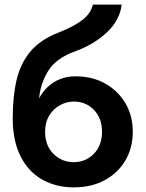

<svg xmlns="http://www.w3.org/2000/svg" viewBox="-20 -800 629 830"><path d="M35 -290Q35 -384 52 -455.5Q69 -527 112.5 -578.5Q156 -630 235 -660Q303 -687 338.5 -715.5Q374 -744 381 -780H506Q498 -713 442.5 -660.5Q387 -608 305 -578Q223 -549 189 -494.5Q155 -440 149 -375Q174 -421 214.5 -445.5Q255 -470 307 -470Q379 -470 434.5 -439Q490 -408 522 -354Q554 -300 554 -230Q554 -161 522 -106.5Q490 -52 432.5 -21Q375 10 299 10Q223 10 163 -23.5Q103 -57 69 -124Q35 -191 35 -290ZM175 -230Q175 -171 211 -135Q247 -99 299 -99Q350 -99 385.5 -135Q421 -171 421 -230Q421 -289 386 -325Q351 -361 299 -361Q269 -361 240.5 -346Q212 -331 193.5 -301.5Q175 -272 175 -230Z"/></svg>

Font: Von Semi
Style: Regular
Weight: 600
Version: Version 4.000; ttfautohint (v1.8.4.7-5d5b)